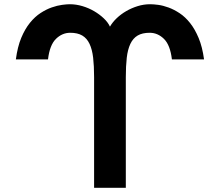

<svg xmlns="http://www.w3.org/2000/svg" viewBox="-20 -835 1040 908"><path d="M425 -470Q425 -523 420.5 -562Q416 -601 403.5 -627.5Q391 -654 369 -667Q347 -680 312 -680Q274 -680 244.5 -651Q215 -622 207 -554H55Q63 -614 80.5 -656Q98 -698 121.5 -727Q145 -756 172 -773.5Q199 -791 225 -800Q251 -809 273.5 -812Q296 -815 310 -815Q340 -815 370 -806Q400 -797 425.5 -782Q451 -767 471 -748Q491 -729 500 -709Q512 -730 532 -749Q552 -768 577 -782.5Q602 -797 631 -806Q660 -815 690 -815Q706 -815 728.5 -812Q751 -809 777 -799.5Q803 -790 829.5 -772.5Q856 -755 879 -726Q902 -697 919.5 -655Q937 -613 945 -554H793Q785 -622 755.5 -651Q726 -680 688 -680Q653 -680 631 -667Q609 -654 596.5 -627.5Q584 -601 579.5 -562Q575 -523 575 -470V53H425Z"/></svg>

Font: LINE Seed JP_TTF Bold
Style: Regular
Weight: 700
Designer: LINE & Fontrix & Fontworks
Version: Version 1.009